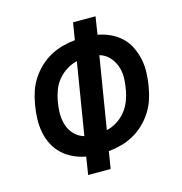

<svg xmlns="http://www.w3.org/2000/svg" viewBox="-108 -833 883 932"><g transform="rotate(-15 333.5 -367.5)"><path d="M221 0 235 -89Q202 -95 172 -109Q142 -123 118.5 -145Q95 -167 80 -196Q65 -225 58.5 -258Q52 -291 53 -325.5Q54 -360 60 -395L61 -400Q66 -431 76.5 -462Q87 -493 105.5 -521.5Q124 -550 149 -573.5Q174 -597 203.5 -613Q233 -629 265 -637.5Q297 -646 328 -649L342 -735H455L441 -646Q474 -640 504 -626Q534 -612 557.5 -590Q581 -568 595.5 -538.5Q610 -509 617 -476.5Q624 -444 623 -409.5Q622 -375 616 -340L615 -335Q610 -304 599.5 -273Q589 -242 570.5 -213.5Q552 -185 527 -161.5Q502 -138 472.5 -122Q443 -106 411 -97.5Q379 -89 348 -86L334 0ZM252 -187 311 -548Q284 -542 258.5 -526Q233 -510 214.5 -487.5Q196 -465 186 -438Q176 -411 171 -384V-380Q165 -349 165.5 -319Q166 -289 175 -262.5Q184 -236 204 -215.5Q224 -195 252 -187ZM365 -187Q392 -193 417.5 -209Q443 -225 461 -247.5Q479 -270 489.5 -297Q500 -324 505 -351V-355Q511 -386 511 -416Q511 -446 501 -472.5Q491 -499 471.5 -519.5Q452 -540 424 -548Z"/></g></svg>

Font: Iosevka Custom
Style: Bold Italic
Weight: 700
Italic angle: -9°
Designer: Belleve Invis
Foundry: Belleve Invis
Version: Version 30.3.1; ttfautohint (v1.8.3)